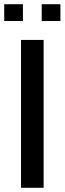

<svg xmlns="http://www.w3.org/2000/svg" viewBox="-26 -889 306 909"><path d="M73.5 0V-700H180.5V0ZM-6 -789.5V-869H82.5V-789.5ZM171.5 -789.5V-869H260V-789.5Z"/></svg>

Font: Cabin SemiCondensedMedium
Style: Regular
Weight: 500
Width: 4
Designer: Pablo Impallari
Foundry: Pablo Impallari. http://www.impallari.com Igino Marini. http://www.ikern.com
Version: Version 3.001